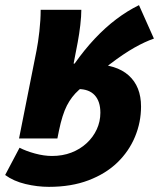

<svg xmlns="http://www.w3.org/2000/svg" viewBox="-70 -538 621 746"><path d="M4 0 72 -342Q78 -372 83 -416Q88 -460 88 -500H246Q246 -475 242 -440.5Q238 -406 232 -374L216 -291H220Q258 -345 298.5 -388Q339 -431 382 -463.5Q425 -496 470 -518L528 -388Q493 -376 451.5 -352.5Q410 -329 357.5 -289Q305 -249 236 -188Q208 -163 190 -128Q172 -93 159 -30L153 0ZM120 188Q75 188 29 177Q-17 166 -50 142L6 36Q31 49 66 58.5Q101 68 132 68Q173 68 207 55Q241 42 266.5 18.5Q292 -5 306 -35.5Q320 -66 320 -100Q320 -144 298 -168Q276 -192 233 -192L292 -288Q382 -288 430 -245Q478 -202 478 -124Q478 -63 454.5 -6.5Q431 50 386 93.5Q341 137 274 162.5Q207 188 120 188Z"/></svg>

Font: Source Sans 3 Black
Style: Italic
Weight: 900
Italic angle: -11°
Designer: Paul D. Hunt
Foundry: Adobe
Version: Version 3.052;hotconv 1.1.0;makeotfexe 2.6.0